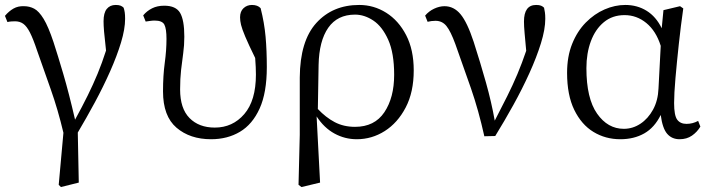

<svg xmlns="http://www.w3.org/2000/svg" viewBox="-20 -548 2866 775"><path d="M10 -459 0 -484Q16 -503 34.5 -513.5Q53 -524 77 -523Q99 -523 118 -513Q137 -503 156 -472Q175 -441 196 -378Q213 -326 235.5 -249.5Q258 -173 283 -65Q312 -118 334 -162.5Q356 -207 374 -250.5Q392 -294 408 -344Q402 -396 400 -421Q398 -446 398 -462Q398 -496 411 -512Q424 -528 447 -528Q460 -528 467 -525Q474 -522 479 -517Q482 -508 483.5 -498Q485 -488 485 -472Q485 -431 468.5 -376.5Q452 -322 424.5 -260Q397 -198 363 -135Q329 -72 294 -13L298 189L226 207L217 198L236 -12Q214 -105 185 -187Q156 -269 130 -343Q114 -391 101 -416.5Q88 -442 74 -452Q60 -462 41 -462Q35 -462 26.5 -461.5Q18 -461 10 -459Z M568 -461 558 -486Q573 -504 594 -514.5Q615 -525 643 -525Q690 -525 707 -496Q724 -467 724 -400Q724 -365 719.5 -333Q715 -301 711 -266Q707 -231 707 -187Q707 -110 745 -71.5Q783 -33 847 -33Q919 -33 966 -87.5Q1013 -142 1013 -247Q1013 -275 1010 -314Q983 -369 970 -400Q957 -431 953 -447.5Q949 -464 949 -478Q949 -502 963 -515Q977 -528 997 -528Q1020 -528 1032 -515Q1047 -456 1052 -400Q1057 -344 1057 -277Q1057 -174 1028 -110Q999 -46 948.5 -16Q898 14 832 14Q747 14 692.5 -32.5Q638 -79 638 -179Q638 -243 645 -294Q652 -345 652 -391Q652 -432 643.5 -448.5Q635 -465 604 -465Q595 -465 585.5 -463.5Q576 -462 568 -461Z M1266 -286 1263 -108Q1295 -74 1331 -55Q1367 -36 1413 -36Q1492 -36 1531.5 -95Q1571 -154 1571 -246Q1571 -334 1547 -387.5Q1523 -441 1487 -465Q1451 -489 1413 -489Q1342 -489 1305 -436Q1268 -383 1266 -286ZM1190 -4V-235Q1191 -383 1257 -455.5Q1323 -528 1430 -528Q1489 -528 1539 -496.5Q1589 -465 1619.5 -406Q1650 -347 1650 -264Q1650 -176 1617.5 -114Q1585 -52 1533 -19Q1481 14 1420 14Q1372 14 1330 -9Q1288 -32 1258 -78L1272 189L1197 207L1185 198Z M1706 -460 1696 -485Q1711 -503 1732.5 -513Q1754 -523 1774 -523Q1812 -523 1839 -490.5Q1866 -458 1892 -379Q1919 -295 1941.5 -215Q1964 -135 1977 -61Q2005 -115 2027.5 -160Q2050 -205 2068.5 -249Q2087 -293 2104 -343Q2100 -387 2097.5 -414.5Q2095 -442 2095 -461Q2095 -528 2144 -528Q2157 -528 2164 -525Q2171 -522 2176 -517Q2178 -508 2179.5 -498Q2181 -488 2181 -472Q2181 -430 2163.5 -373.5Q2146 -317 2117 -253Q2088 -189 2052 -124Q2016 -59 1979 1L1935 2Q1912 -102 1881 -191.5Q1850 -281 1818 -370Q1799 -422 1782 -443Q1765 -464 1738 -464Q1729 -464 1721.5 -463Q1714 -462 1706 -460Z M2638 -191 2647 -363Q2628 -423 2589 -455Q2550 -487 2501 -487Q2452 -487 2417.5 -458.5Q2383 -430 2365 -381.5Q2347 -333 2347 -273Q2347 -151 2390 -89.5Q2433 -28 2498 -28Q2534 -28 2565 -48.5Q2596 -69 2616 -105.5Q2636 -142 2638 -191ZM2798 -60 2807 -37Q2794 -15 2773 -0.5Q2752 14 2723 14Q2692 14 2673 -8Q2654 -30 2647 -84Q2622 -33 2580.5 -9.5Q2539 14 2484 14Q2424 14 2375.5 -15.5Q2327 -45 2298 -104.5Q2269 -164 2269 -254Q2269 -320 2289.5 -371Q2310 -422 2344.5 -457Q2379 -492 2420.5 -510Q2462 -528 2504 -528Q2552 -528 2590 -504.5Q2628 -481 2651 -434L2658 -507L2725 -523L2738 -514Q2728 -444 2720 -370Q2712 -296 2706.5 -233Q2701 -170 2701 -132Q2701 -82 2713.5 -65Q2726 -48 2751 -48Q2776 -48 2798 -60Z"/></svg>

Font: Shippori Mincho TTF
Style: Regular
Weight: 400
Version: Version 2.100